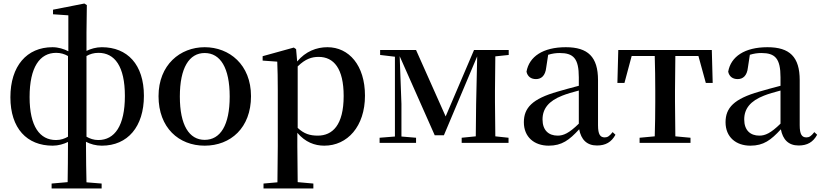

<svg xmlns="http://www.w3.org/2000/svg" viewBox="-20 -811 4665 1090"><path d="M558 16C705 16 797 -92 797 -267C797 -445 703 -543 558 -543C526 -543 495 -534 471 -522V-626L473 -782L459 -791L281 -756V-730L368 -724V-520C343 -533 311 -543 278 -543C132 -543 39 -436 39 -259C39 -82 133 16 279 16C311 16 341 7 366 -5C366 83 365 152 364 223L273 231V259H557V231L471 224C470 157 468 103 468 -6C493 7 524 16 558 16ZM366 -35C347 -24 325 -16 298 -16C206 -16 148 -93 148 -260C148 -430 206 -511 299 -511C325 -511 347 -504 366 -493ZM471 -493C490 -504 512 -511 539 -511C631 -511 689 -435 689 -266C689 -97 631 -16 538 -16C512 -16 490 -24 471 -35Z M1142 16C1289 16 1405 -85 1405 -265C1405 -444 1282 -543 1142 -543C1003 -543 880 -443 880 -265C880 -86 995 16 1142 16ZM1142 -17C1054 -17 1001 -100 1001 -263C1001 -426 1054 -510 1142 -510C1231 -510 1284 -426 1284 -263C1284 -100 1231 -17 1142 -17Z M1821 16C1952 16 2052 -93 2052 -268C2052 -440 1961 -543 1839 -543C1776 -543 1715 -519 1667 -462L1661 -532L1648 -541L1471 -492V-467L1554 -461C1556 -412 1557 -366 1557 -299V19L1555 224L1476 231V259H1759V231L1670 223L1668 19V-57C1713 -4 1766 16 1821 16ZM1670 -434C1714 -477 1750 -488 1789 -488C1875 -488 1931 -422 1931 -266C1931 -100 1867 -41 1784 -41C1740 -41 1706 -51 1670 -85Z M2222 0H2342V-29L2259 -36V-221L2249 -492L2448 -43H2500L2689 -491L2683 -219L2681 -37L2601 -29V0H2867V-29L2792 -37L2790 -232V-296L2792 -491L2868 -499V-527H2671L2510 -150L2342 -527H2138V-499L2222 -489V-36L2135 -29V0Z M3369 15C3418 15 3451 -4 3474 -46L3458 -61C3440 -38 3429 -31 3413 -31C3388 -31 3375 -47 3375 -100V-356C3375 -488 3318 -543 3192 -543C3063 -543 2984 -490 2969 -404C2975 -376 2995 -362 3023 -362C3052 -362 3076 -380 3081 -428L3092 -500C3115 -507 3136 -510 3157 -510C3235 -510 3266 -480 3266 -372V-324C3225 -313 3182 -302 3146 -291C3002 -250 2954 -199 2954 -117C2954 -33 3013 16 3095 16C3170 16 3212 -16 3268 -77C3279 -19 3311 15 3369 15ZM3266 -109C3211 -55 3179 -41 3146 -41C3095 -41 3060 -71 3060 -133C3060 -194 3095 -238 3172 -268C3197 -278 3231 -288 3266 -297Z M3696 0H3900V-29L3814 -37L3812 -232V-296L3814 -493H3945L3987 -340H4026L4021 -527H3490L3485 -340H3525L3566 -493H3697C3699 -437 3700 -351 3700 -296V-232C3700 -177 3699 -94 3697 -37L3611 -29V0Z M4514 15C4563 15 4596 -4 4619 -46L4603 -61C4585 -38 4574 -31 4558 -31C4533 -31 4520 -47 4520 -100V-356C4520 -488 4463 -543 4337 -543C4208 -543 4129 -490 4114 -404C4120 -376 4140 -362 4168 -362C4197 -362 4221 -380 4226 -428L4237 -500C4260 -507 4281 -510 4302 -510C4380 -510 4411 -480 4411 -372V-324C4370 -313 4327 -302 4291 -291C4147 -250 4099 -199 4099 -117C4099 -33 4158 16 4240 16C4315 16 4357 -16 4413 -77C4424 -19 4456 15 4514 15ZM4411 -109C4356 -55 4324 -41 4291 -41C4240 -41 4205 -71 4205 -133C4205 -194 4240 -238 4317 -268C4342 -278 4376 -288 4411 -297Z"/></svg>

Font: Noto Serif CJK SC SemiBold
Style: Regular
Weight: 600
Designer: Ryoko NISHIZUKA 西塚涼子 (kana & ideographs); Frank Grießhammer (Latin, Greek & Cyrillic); Wenlong ZHANG 张文龙 (bopomofo); San
Foundry: Adobe
Version: Version 2.001;hotconv 1.1.0;makeotfexe 2.6.0